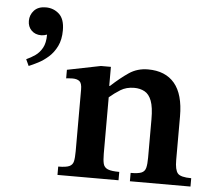

<svg xmlns="http://www.w3.org/2000/svg" viewBox="-51 -768 920 824"><g transform="rotate(5 409.0 -356.0)"><path d="M799 0H538V-36Q570 -36 584.5 -42Q599 -48 603 -64Q607 -80 607 -108V-273Q607 -325 596.5 -352.5Q586 -380 566.5 -390.5Q547 -401 522 -401Q488 -401 463 -385.5Q438 -370 416 -351V-108Q416 -80 420 -64.5Q424 -49 439.5 -42.5Q455 -36 489 -36V0H226V-36Q259 -36 273.5 -42.5Q288 -49 291.5 -64.5Q295 -80 295 -108V-374Q295 -401 284.5 -409.5Q274 -418 254 -418Q241 -418 234 -417Q227 -416 227 -416V-453L371 -482H414V-400H417Q457 -437 492.5 -461Q528 -485 574 -485Q649 -485 688.5 -438Q728 -391 728 -296V-108Q728 -66 740.5 -51Q753 -36 799 -36ZM62 -455 49 -483Q69 -492 87 -504.5Q105 -517 117 -538.5Q129 -560 129 -596Q116 -591 104 -591Q78 -591 62 -607Q46 -623 46 -648Q46 -674 63.5 -693Q81 -712 114 -712Q147 -712 171 -690.5Q195 -669 195 -620Q195 -580 181 -551.5Q167 -523 145.5 -504Q124 -485 101.5 -473.5Q79 -462 62 -455Z"/></g></svg>

Font: STIX Two Text SemiBold
Style: Regular
Weight: 600
Designer: Ross Mills, John Hudson & Paul Hanslow, Tiro Typeworks Ltd; with prior portions MicroPress Inc., and Coen Hoffman.
Foundry: Tiro Typeworks Ltd
Version: Version 2.13 b171